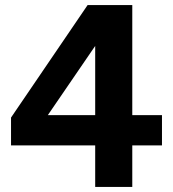

<svg xmlns="http://www.w3.org/2000/svg" viewBox="-20 -741 685 761"><path d="M357.3 -616.4H396.6L169.6 -284.7H622V-164.6H23.7V-275L327.3 -721H504.3V0H357.3Z"/></svg>

Font: Mona Sans VF XLt
Style: Regular
Weight: 200
Designer: Deni Anggara
Foundry: GitHub
Version: Version 2.000;Glyphs 3.2.3 (3260)